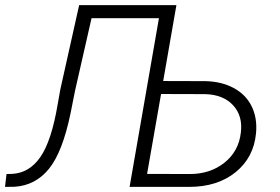

<svg xmlns="http://www.w3.org/2000/svg" viewBox="-45 -731 1094 751"><path d="M645 -710.9 593.3 -414.1 759.3 -413.6Q821.3 -412.1 868.7 -387Q916 -361.8 939 -315.9Q961.9 -270 956.5 -210.4Q947.8 -115.2 876.7 -57.6Q805.7 0 694.8 0H461.9L576.7 -659.7H313L248.5 -376L231 -288.1Q199.7 -136.7 147 -71.3Q94.2 -5.9 12.7 -0.5L-25.4 0L-19.5 -50.3L1 -50.8Q69.3 -53.7 113 -116.9Q156.7 -180.2 180.7 -323.7L190.9 -380.9L264.6 -710.9ZM585 -363.3 530.3 -50.8 697.3 -50.3Q777.3 -50.3 833 -94.7Q888.7 -139.2 897 -211.9Q905.3 -277.3 866.9 -319.1Q828.6 -360.8 757.8 -362.8Z"/></svg>

Font: Roboto Light
Style: Italic
Weight: 300
Italic angle: -12°
Designer: Google
Version: Version 2.134; 2016; ttfautohint (v1.6)